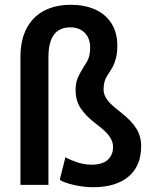

<svg xmlns="http://www.w3.org/2000/svg" viewBox="-20 -781 653 811"><path d="M184.6 0H66.4V-540Q66.4 -611.8 92.5 -661.4Q118.7 -710.9 166.5 -735.8Q214.4 -760.7 279.3 -760.7Q336.4 -760.7 380.6 -741.5Q424.8 -722.2 450.2 -683.1Q475.6 -644 475.6 -586.9Q475.6 -556.2 469.2 -533.4Q462.9 -510.7 455.8 -498Q448.7 -485.4 432.1 -460Q417.5 -437.5 417.5 -402.8Q417.5 -384.3 427.7 -367.7Q438 -351.1 453.6 -336.9Q469.2 -322.8 497.1 -300.8Q534.2 -271.5 555.2 -239Q576.2 -206.5 576.2 -164.1Q576.2 -79.6 522.5 -34.9Q468.8 9.8 373.5 9.8Q334.5 9.8 293 0.5Q251.5 -8.8 232.4 -21.5L256.3 -116.7Q276.9 -105 306.6 -95.2Q336.4 -85.4 366.7 -85.4Q412.1 -85.4 434.8 -105.7Q457.5 -126 457.5 -160.2Q457.5 -180.2 447 -197.5Q436.5 -214.8 421.1 -228.8Q405.8 -242.7 378.4 -263.7Q341.8 -292 320.6 -324Q299.3 -356 299.3 -400.4Q299.3 -431.2 308.6 -452.6Q317.9 -474.1 335.9 -502.4L345.7 -517.6Q360.8 -541.5 360.8 -579.1Q360.8 -620.1 337.6 -642.8Q314.5 -665.5 276.9 -665.5Q186 -665.5 184.6 -543.5Z"/></svg>

Font: Mardoto Medium
Style: Regular
Weight: 500
Designer: Christian Robertson, Vahan Hovhannisyan
Foundry: Google
Version: Version 1.000